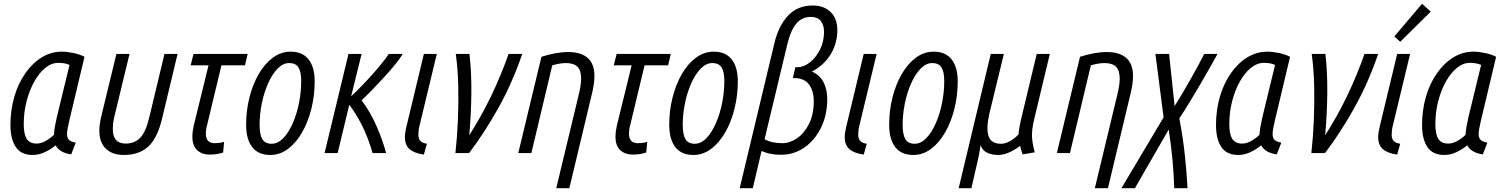

<svg xmlns="http://www.w3.org/2000/svg" viewBox="-20 -806 7935 1011"><path d="M152 10Q91 10 63 -32Q35 -74 35 -147Q35 -227 55.5 -297Q76 -367 113.5 -420.5Q151 -474 200 -504Q249 -534 306 -534Q332 -534 366 -527Q400 -520 425 -507L344 -167Q339 -145 336 -128.5Q333 -112 333 -100Q333 -79 344 -69Q355 -59 379 -55L355 7Q293 -2 273 -41Q248 -20 216.5 -5Q185 10 152 10ZM173 -50Q196 -50 220 -63.5Q244 -77 264 -96Q265 -116 269 -139Q273 -162 279 -188L346 -464Q333 -470 318.5 -472.5Q304 -475 287 -475Q251 -475 218.5 -448.5Q186 -422 160.5 -376.5Q135 -331 120 -273Q105 -215 105 -152Q105 -100 120.5 -75Q136 -50 173 -50Z M633 10Q571 10 537 -23.5Q503 -57 503 -118Q503 -132 505 -148.5Q507 -165 511 -184L593 -522H662L581 -187Q577 -169 575.5 -154.5Q574 -140 574 -126Q574 -50 642 -50Q688 -50 717.5 -79.5Q747 -109 766 -188L846 -522H915L834 -184Q809 -78 760.5 -34Q712 10 633 10Z M1084 8Q1044 8 1018.5 -15Q993 -38 993 -86Q993 -113 1000 -144L1078 -462H984L999 -522H1284L1270 -462H1146L1069 -141Q1066 -130 1065 -120Q1064 -110 1064 -102Q1064 -52 1111 -52Q1122 -52 1134.5 -53.5Q1147 -55 1160 -59L1155 -3Q1124 8 1084 8Z M1403 10Q1340 10 1308 -31.5Q1276 -73 1276 -149Q1276 -224 1293.5 -293Q1311 -362 1342.5 -416.5Q1374 -471 1417 -502.5Q1460 -534 1511 -534Q1573 -534 1605 -493Q1637 -452 1637 -378Q1637 -303 1619.5 -233Q1602 -163 1570.5 -108.5Q1539 -54 1496.5 -22Q1454 10 1403 10ZM1410 -49Q1443 -49 1471.5 -78.5Q1500 -108 1521.5 -157Q1543 -206 1554.5 -264Q1566 -322 1566 -379Q1566 -428 1551.5 -451Q1537 -474 1503 -474Q1470 -474 1441.5 -444.5Q1413 -415 1391.5 -366.5Q1370 -318 1358.5 -261Q1347 -204 1347 -148Q1347 -97 1361.5 -73Q1376 -49 1410 -49Z M1689 0 1815 -522H1884L1829 -299Q1856 -324 1885.5 -354.5Q1915 -385 1943 -416.5Q1971 -448 1993 -475.5Q2015 -503 2027 -522H2101Q2087 -499 2061.5 -467.5Q2036 -436 2004.5 -401.5Q1973 -367 1941.5 -334.5Q1910 -302 1884 -278Q1931 -215 1964 -139Q1997 -63 2013 0H1942Q1917 -86 1884 -150Q1851 -214 1819 -254L1758 0Z M2212 8Q2162 1 2137 -20.5Q2112 -42 2112 -84Q2112 -107 2120 -139L2212 -522H2280L2190 -148Q2186 -133 2184.5 -120.5Q2183 -108 2183 -97Q2183 -76 2193 -64.5Q2203 -53 2228 -49Z M2378 0Q2387 -80 2391 -170.5Q2395 -261 2393 -351.5Q2391 -442 2380 -522H2452Q2463 -427 2462 -317Q2461 -207 2451 -94Q2576 -289 2658 -522H2730Q2677 -368 2604.5 -238Q2532 -108 2450 0Z M2909 185 3028 -310Q3040 -360 3040 -392Q3040 -435 3020.5 -454.5Q3001 -474 2959 -474Q2943 -474 2924 -470.5Q2905 -467 2888 -462L2778 0H2709L2831 -507Q2865 -518 2901.5 -525Q2938 -532 2970 -532Q3110 -532 3110 -406Q3110 -367 3098 -317L2978 185Z M3312 8Q3272 8 3246.5 -15Q3221 -38 3221 -86Q3221 -113 3228 -144L3306 -462H3212L3227 -522H3512L3498 -462H3374L3297 -141Q3294 -130 3293 -120Q3292 -110 3292 -102Q3292 -52 3339 -52Q3350 -52 3362.5 -53.5Q3375 -55 3388 -59L3383 -3Q3352 8 3312 8Z M3631 10Q3568 10 3536 -31.5Q3504 -73 3504 -149Q3504 -224 3521.5 -293Q3539 -362 3570.5 -416.5Q3602 -471 3645 -502.5Q3688 -534 3739 -534Q3801 -534 3833 -493Q3865 -452 3865 -378Q3865 -303 3847.5 -233Q3830 -163 3798.5 -108.5Q3767 -54 3724.5 -22Q3682 10 3631 10ZM3638 -49Q3671 -49 3699.5 -78.5Q3728 -108 3749.5 -157Q3771 -206 3782.5 -264Q3794 -322 3794 -379Q3794 -428 3779.5 -451Q3765 -474 3731 -474Q3698 -474 3669.5 -444.5Q3641 -415 3619.5 -366.5Q3598 -318 3586.5 -261Q3575 -204 3575 -148Q3575 -97 3589.5 -73Q3604 -49 3638 -49Z M3875 185 4057 -576Q4078 -667 4128 -722Q4178 -777 4260 -777Q4318 -777 4353.5 -743Q4389 -709 4389 -647Q4389 -576 4353 -518.5Q4317 -461 4255 -429Q4298 -411 4317 -372Q4336 -333 4336 -284Q4336 -201 4303.5 -134.5Q4271 -68 4216 -29.5Q4161 9 4092 9Q4033 9 3990 -11L3944 185ZM4099 -52Q4139 -52 4177 -78Q4215 -104 4240 -153.5Q4265 -203 4265 -273Q4265 -327 4240 -361Q4215 -395 4161 -395H4155L4168 -452H4177Q4212 -452 4244.5 -477.5Q4277 -503 4298 -545Q4319 -587 4319 -638Q4319 -675 4301.5 -696Q4284 -717 4250 -717Q4202 -717 4172.5 -681Q4143 -645 4126 -574L4006 -73Q4043 -52 4099 -52Z M4528 8Q4478 1 4453 -20.5Q4428 -42 4428 -84Q4428 -107 4436 -139L4528 -522H4596L4506 -148Q4502 -133 4500.5 -120.5Q4499 -108 4499 -97Q4499 -76 4509 -64.5Q4519 -53 4544 -49Z M4789 10Q4726 10 4694 -31.5Q4662 -73 4662 -149Q4662 -224 4679.5 -293Q4697 -362 4728.5 -416.5Q4760 -471 4803 -502.5Q4846 -534 4897 -534Q4959 -534 4991 -493Q5023 -452 5023 -378Q5023 -303 5005.5 -233Q4988 -163 4956.5 -108.5Q4925 -54 4882.5 -22Q4840 10 4789 10ZM4796 -49Q4829 -49 4857.5 -78.5Q4886 -108 4907.5 -157Q4929 -206 4940.5 -264Q4952 -322 4952 -379Q4952 -428 4937.5 -451Q4923 -474 4889 -474Q4856 -474 4827.5 -444.5Q4799 -415 4777.5 -366.5Q4756 -318 4744.5 -261Q4733 -204 4733 -148Q4733 -97 4747.5 -73Q4762 -49 4796 -49Z M5028 185 5197 -522H5266L5189 -205Q5172 -129 5185.5 -89Q5199 -49 5251 -49Q5274 -49 5298 -62.5Q5322 -76 5343 -98Q5346 -136 5362 -201L5439 -522H5508L5427 -184Q5411 -119 5414.5 -79.5Q5418 -40 5429 -4L5365 7Q5361 -5 5357.5 -15.5Q5354 -26 5352 -38Q5327 -19 5297.5 -5Q5268 9 5238 10Q5203 10 5178.5 -1.5Q5154 -13 5143 -41Q5141 -25 5137.5 -4.5Q5134 16 5129 37L5095 185Z M5745 185 5864 -310Q5876 -360 5876 -392Q5876 -435 5856.5 -454.5Q5837 -474 5795 -474Q5779 -474 5760 -470.5Q5741 -467 5724 -462L5614 0H5545L5667 -507Q5701 -518 5737.5 -525Q5774 -532 5806 -532Q5946 -532 5946 -406Q5946 -367 5934 -317L5814 185Z M5885 185 6107 -188 6064 -522H6136L6165 -248Q6184 -277 6206 -314.5Q6228 -352 6250 -390.5Q6272 -429 6290.5 -463.5Q6309 -498 6321 -522H6391Q6376 -495 6352.5 -453Q6329 -411 6300.5 -362.5Q6272 -314 6243.5 -267Q6215 -220 6190 -183Q6210 -76 6219.5 15.5Q6229 107 6233 185H6163Q6161 114 6154 37Q6147 -40 6134 -124L5956 185Z M6500 10Q6439 10 6411 -32Q6383 -74 6383 -147Q6383 -227 6403.5 -297Q6424 -367 6461.5 -420.5Q6499 -474 6548 -504Q6597 -534 6654 -534Q6680 -534 6714 -527Q6748 -520 6773 -507L6692 -167Q6687 -145 6684 -128.5Q6681 -112 6681 -100Q6681 -79 6692 -69Q6703 -59 6727 -55L6703 7Q6641 -2 6621 -41Q6596 -20 6564.5 -5Q6533 10 6500 10ZM6521 -50Q6544 -50 6568 -63.5Q6592 -77 6612 -96Q6613 -116 6617 -139Q6621 -162 6627 -188L6694 -464Q6681 -470 6666.5 -472.5Q6652 -475 6635 -475Q6599 -475 6566.5 -448.5Q6534 -422 6508.5 -376.5Q6483 -331 6468 -273Q6453 -215 6453 -152Q6453 -100 6468.5 -75Q6484 -50 6521 -50Z M6885 0Q6894 -80 6898 -170.5Q6902 -261 6900 -351.5Q6898 -442 6887 -522H6959Q6970 -427 6969 -317Q6968 -207 6958 -94Q7083 -289 7165 -522H7237Q7184 -368 7111.5 -238Q7039 -108 6957 0Z M7337 8Q7287 1 7262 -20.5Q7237 -42 7237 -84Q7237 -107 7245 -139L7337 -522H7405L7315 -148Q7311 -133 7309.5 -120.5Q7308 -108 7308 -97Q7308 -76 7318 -64.5Q7328 -53 7353 -49ZM7353 -586 7322 -614 7468 -786 7514 -745Z M7585 10Q7524 10 7496 -32Q7468 -74 7468 -147Q7468 -227 7488.5 -297Q7509 -367 7546.5 -420.5Q7584 -474 7633 -504Q7682 -534 7739 -534Q7765 -534 7799 -527Q7833 -520 7858 -507L7777 -167Q7772 -145 7769 -128.5Q7766 -112 7766 -100Q7766 -79 7777 -69Q7788 -59 7812 -55L7788 7Q7726 -2 7706 -41Q7681 -20 7649.5 -5Q7618 10 7585 10ZM7606 -50Q7629 -50 7653 -63.5Q7677 -77 7697 -96Q7698 -116 7702 -139Q7706 -162 7712 -188L7779 -464Q7766 -470 7751.5 -472.5Q7737 -475 7720 -475Q7684 -475 7651.5 -448.5Q7619 -422 7593.5 -376.5Q7568 -331 7553 -273Q7538 -215 7538 -152Q7538 -100 7553.5 -75Q7569 -50 7606 -50Z"/></svg>

Font: Ubuntu Sans Condensed
Style: Italic
Weight: 400
Width: 3
Italic angle: -13.5°
Designer: Dalton Maag Ltd
Foundry: Dalton Maag Ltd
Version: Version 1.006; ttfautohint (v1.8.4.7-5d5b)